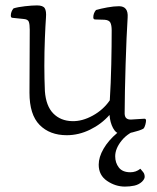

<svg xmlns="http://www.w3.org/2000/svg" viewBox="-20 -565 580 710"><path d="M227 -65Q164 -65 126.5 -103Q89 -141 89 -222L90 -455Q90 -475 86.5 -484.5Q83 -494 66 -495L27 -499Q20 -499 20 -507Q20 -522 30 -534Q46 -539 72.5 -542Q99 -545 117 -545Q139 -545 145.5 -534.5Q152 -524 150 -500Q148 -473 146 -423.5Q144 -374 144 -321Q144 -298 144.5 -274.5Q145 -251 146 -228Q150 -173 177 -145.5Q204 -118 247 -117Q284 -116 323 -137.5Q362 -159 386 -194Q390 -257 391.5 -327Q393 -397 393 -452Q393 -472 388 -481.5Q383 -491 366 -492L332 -493Q325 -493 325 -501Q325 -516 335 -528Q352 -533 376.5 -537.5Q401 -542 420 -542Q455 -542 452 -500Q450 -469 448 -423.5Q446 -378 444.5 -327Q443 -276 442 -229.5Q441 -183 441 -151Q440 -134 447 -128Q454 -122 466 -123L514 -126Q520 -126 520 -119Q520 -114 517.5 -104Q515 -94 510 -89Q497 -82 470 -75.5Q443 -69 426 -70Q409 -71 398 -91.5Q387 -112 385 -140Q355 -106 313 -85.5Q271 -65 227 -65ZM442 125Q407 125 376 104Q345 83 345 44Q345 16 363 -15Q381 -46 413 -73Q445 -100 488 -115L500 -90Q455 -76 430.5 -46Q406 -16 406 13Q406 37 419.5 54.5Q433 72 462 72Q483 72 499 59L509 71Q515 78 515 89Q515 97 505 107Q493 118 476.5 121.5Q460 125 442 125Z"/></svg>

Font: Gowun Batang
Style: Regular
Weight: 400
Designer: Yanghee Ryu
Foundry: Yanghee Ryu
Version: Version 2.000